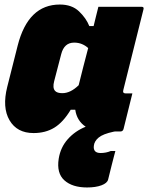

<svg xmlns="http://www.w3.org/2000/svg" viewBox="-20 -577 654 847"><path d="M244 -557Q297 -557 328.5 -527Q360 -497 374 -462H393Q398 -482 403 -503Q408 -524 414 -547H605Q616 -547 613 -536Q591 -447 568 -356Q545 -265 524 -180Q520 -165 534 -165H564Q554 -126 544.5 -86.5Q535 -47 525 -8Q522 3 511 3H487L481 4Q434 14 415 30Q396 46 394 66Q390 98 424 98Q448 98 469 89H489Q486 100 482.5 113.5Q479 127 473 150.5Q467 174 457 215Q453 231 427.5 240.5Q402 250 364 250Q299 250 264 218.5Q229 187 239 123Q247 73 279 37Q311 1 358 -18Q319 -44 312 -93H292Q259 -38 220 -14Q181 10 128 10Q55 10 22 -46.5Q-11 -103 12 -194L58 -376Q104 -557 244 -557ZM223 -176Q232 -166 255 -166Q291 -166 327 -201Q337 -241 347.5 -282.5Q358 -324 369 -365Q357 -376 341.5 -382.5Q326 -389 307 -389Q263 -389 250 -338L219 -219Q211 -189 223 -176Z"/></svg>

Font: Recursive Mn Lnr St Blk
Style: Italic
Weight: 900
Italic angle: -15°
Monospace: yes
Version: Version 1.079;hotconv 1.0.112;makeotfexe 2.5.65598; ttfautoh